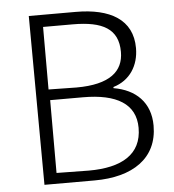

<svg xmlns="http://www.w3.org/2000/svg" viewBox="-53 -779 759 838"><g transform="rotate(-5 327.0 -360.0)"><path d="M108 10H328C495 10 605 -63 605 -206C605 -308 541 -368 445 -384V-389C519 -411 558 -474 558 -550C558 -675 460 -730 310 -730H104ZM165 -37V-356H309C456 -356 539 -307 539 -202C539 -86 451 -35 307 -35ZM162 -403V-677H292C423 -677 491 -640 491 -539C491 -454 431 -401 284 -401Z"/></g></svg>

Font: GenEiGothic-pro-Light
Style: Regular
Weight: 300
Designer: Ryoko NISHIZUKA (kana & ideographs); Paul D. Hunt (Latin, Greek & Cyrillic); Wenlong ZHANG (bopomofo); Sandoll Communica
Foundry: Adobe Systems Incorporated; o_tamon
Version: Version 1.000.140830